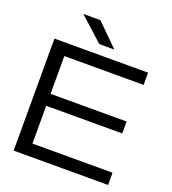

<svg xmlns="http://www.w3.org/2000/svg" viewBox="-167 -1083 1085 1208"><g transform="rotate(20 375.5 -479.0)"><path d="M160 -668H691V-750H64V0H696V-82H160V-335H669V-415H160ZM296 -958H182L341 -814H442Z"/></g></svg>

Font: Bounded Light
Style: Regular
Weight: 300
Designer: Vlad Churkin
Version: Version 3.0